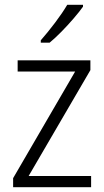

<svg xmlns="http://www.w3.org/2000/svg" viewBox="-20 -785 436 805"><path d="M362 0H35V-38L295 -485H54V-532H359V-491L100 -47H362ZM328 -757Q313 -736 289 -708Q265 -680 238 -652.5Q211 -625 188 -606H151V-616Q180 -649 211 -690Q242 -731 262 -765H328Z"/></svg>

Font: Noto Sans Thai Looped SemiCondensed Light
Style: Regular
Weight: 300
Width: 4
Designer: Sasikarn Vongin, Ben Mitchell
Foundry: The Fontpad Ltd
Version: Version 1.001; ttfautohint (v1.8.4.7-5d5b)